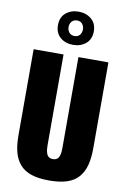

<svg xmlns="http://www.w3.org/2000/svg" viewBox="-115 -1168 831 1247"><g transform="rotate(10 300.5 -544.5)"><path d="M346.7 -991.2Q346.7 -1012.2 334.5 -1027.3Q322.3 -1042.5 299.8 -1042.5Q277.3 -1042.5 264.6 -1027.3Q252 -1012.2 252 -991.2Q252 -970.2 264.6 -955.1Q277.3 -939.9 299.8 -939.9Q322.3 -939.9 334.5 -954.8Q346.7 -969.7 346.7 -991.2ZM299.8 -881.8Q250 -881.8 216.1 -910.4Q182.1 -939 182.1 -991.2Q182.1 -1043.9 216.1 -1072.3Q250 -1100.6 299.8 -1100.6Q349.6 -1100.6 384 -1072Q418.5 -1043.5 418.5 -991.2Q418.5 -939 384.3 -910.4Q350.1 -881.8 299.8 -881.8ZM300.3 12.7Q230 12.7 182.1 -3.2Q134.3 -19 106 -52.5Q77.6 -85.9 65.7 -132.3Q53.7 -178.7 53.7 -244.6V-809.6H251V-211.4Q251 -194.8 252.4 -183.1Q253.9 -171.4 258.3 -157.5Q262.7 -143.6 273.4 -136Q284.2 -128.4 300.3 -128.4Q316.4 -128.4 327.1 -136Q337.9 -143.6 342.3 -157.5Q346.7 -171.4 347.9 -183.1Q349.1 -194.8 349.1 -211.4V-809.6H546.9V-244.6Q546.9 -178.7 534.7 -132.3Q522.5 -85.9 494.4 -52.5Q466.3 -19 418.2 -3.2Q370.1 12.7 300.3 12.7Z"/></g></svg>

Font: Oswald
Style: Heavy
Weight: 800
Designer: Vernon Adams
Foundry: Vernon Adams
Version: 3.0; ttfautohint (v0.95) -l 8 -r 50 -G 200 -x 0 -w "G" -W -c